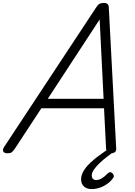

<svg xmlns="http://www.w3.org/2000/svg" viewBox="-69 -1035 922 1314"><path d="M-19 14Q-40 14 -46.5 1.5Q-53 -11 -41 -29L589 -984Q600 -1002 611.5 -1008.5Q623 -1015 642 -1015Q658 -1015 667 -1007.5Q676 -1000 676 -976L726 -22Q728 -5 719 4.5Q710 14 689 14Q671 14 665 7Q659 0 657 -17L643 -294H214L33 -18Q19 2 10 8Q1 14 -19 14ZM258 -359H640L613 -902ZM559 259Q525 259 505.5 241Q486 223 486 193Q486 164 502.5 136Q519 108 545.5 82.5Q572 57 604 33Q636 9 667 -12H723V-7Q695 14 666 36Q637 58 613 81Q589 104 574 125.5Q559 147 559 167Q559 180 566.5 188.5Q574 197 589 197Q609 197 628.5 185Q648 173 668 152Q675 145 683.5 143.5Q692 142 701 151Q707 158 709.5 166Q712 174 705 183Q692 203 668 221Q644 239 615.5 249Q587 259 559 259Z"/></svg>

Font: Playwrite RO Light
Style: Regular
Weight: 300
Version: Version 1.002